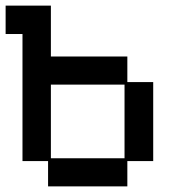

<svg xmlns="http://www.w3.org/2000/svg" viewBox="-20 -651 625 683"><path d="M151 12V-78H60V-530H0V-631H161V-450H433V-359H525V-78H433V12ZM161 -88H423V-350H161Z"/></svg>

Font: Pixelify Sans
Style: Regular
Weight: 400
Designer: Stefie Justprince
Foundry: Typecalism Foundryline
Version: Version 1.000;February 13, 2025;FontCreator 15.0.0.3015 64-b